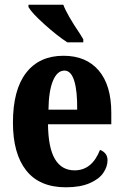

<svg xmlns="http://www.w3.org/2000/svg" viewBox="-20 -786 525 816"><path d="M35 -265Q35 -404 91 -476.5Q147 -549 250 -549Q346 -549 399.5 -486.5Q453 -424 453 -307V-258H184Q185 -158 213.5 -110Q242 -62 297 -62Q371 -62 405 -149Q419 -144 428 -133Q437 -122 437 -105Q437 -77 418.5 -50.5Q400 -24 360 -7Q320 10 260 10Q148 10 91.5 -61.5Q35 -133 35 -265ZM308 -320Q309 -399 295.5 -442.5Q282 -486 254 -486Q223 -486 205 -442.5Q187 -399 186 -320ZM101 -756V-766H249Q265 -723 320 -642L334 -619V-606H266Q223 -634 169 -682.5Q115 -731 101 -756Z"/></svg>

Font: Noto Serif CondExtraBold
Style: Regular
Weight: 800
Width: 3
Designer: Monotype Design Team
Foundry: Monotype Imaging Inc.
Version: Version 1.001